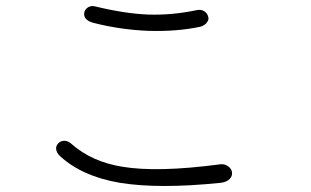

<svg xmlns="http://www.w3.org/2000/svg" viewBox="-20 -701 1040 643"><path d="M297.9 -679.7Q285.2 -682.6 275.4 -676.8Q265.6 -670.9 262.7 -661.1Q259.8 -650.4 265.6 -640.6Q273.4 -629.9 291 -625Q380.9 -601.6 476.6 -597.7Q570.3 -594.7 650.4 -611.3Q667 -616.2 673.8 -627Q680.7 -635.7 676.8 -646.5Q673.8 -657.2 663.1 -664.1Q652.3 -669.9 638.7 -667Q554.7 -649.4 475.6 -652.3Q398.4 -655.3 297.9 -679.7ZM219.7 -218.8Q208 -229.5 195.3 -229.5Q183.6 -229.5 175.8 -221.7Q167 -212.9 168 -202.1Q168.9 -189.5 181.6 -177.7Q254.9 -110.4 380.9 -88.9Q511.7 -67.4 720.7 -88.9Q740.2 -91.8 750 -102.5Q758.8 -112.3 756.8 -125Q754.9 -136.7 743.2 -144.5Q731.4 -153.3 714.8 -150.4Q506.8 -123 389.6 -142.6Q287.1 -159.2 219.7 -218.8Z"/></svg>

Font: GulimChe
Style: Regular
Weight: 400
Monospace: yes
Version: Version 2.21